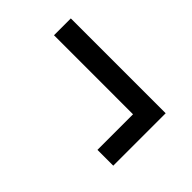

<svg xmlns="http://www.w3.org/2000/svg" viewBox="-31 -613 645 645"><g transform="rotate(45 291.5 -290.5)"><path d="M47.4 -415H498V-166H422.9V-335H47.4Z"/></g></svg>

Font: Inder
Style: Regular
Weight: 400
Designer: Irina Smirnova
Foundry: Irina Smirnova
Version: Version 1.001